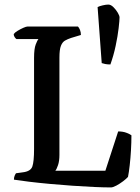

<svg xmlns="http://www.w3.org/2000/svg" viewBox="-20 -820 614 840"><path d="M465 0Q435 0 390.5 -2Q346 -4 296 -7.5Q246 -11 197 -15.5Q148 -20 107 -25Q66 -30 41 -34Q41 -44 44 -51Q47 -58 50 -62L79 -66Q114 -70 121.5 -91.5Q129 -113 129 -168V-567Q129 -607 136.5 -626Q144 -645 148 -649H52Q49 -651 44.5 -657Q40 -663 40 -671Q45 -678 57.5 -685.5Q70 -693 82.5 -698.5Q95 -704 101 -704H321Q326 -699 330 -689Q334 -679 334 -667L291 -654Q276 -649 264.5 -642.5Q253 -636 246.5 -619.5Q240 -603 240 -568V-142Q240 -116 234 -98Q228 -80 222 -73H441L497 -245Q518 -245 533.5 -239Q549 -233 555 -228Q555 -197 553 -162.5Q551 -128 547.5 -97Q544 -66 540 -46Q533 -38 518.5 -27Q504 -16 489 -8Q474 0 465 0ZM463 -538Q449 -538 440 -540Q431 -542 425 -544L407 -789Q414 -793 429 -796.5Q444 -800 454 -800Q465 -800 476.5 -788.5Q488 -777 495.5 -764Q503 -751 503 -744Q503 -731 499 -696.5Q495 -662 486 -619.5Q477 -577 463 -538Z"/></svg>

Font: Texturina 72pt SemiBold
Style: Regular
Weight: 600
Designer: Guillermo Torres Carreño
Foundry: Omnibus-Type
Version: Version 1.002; ttfautohint (v1.8.3)